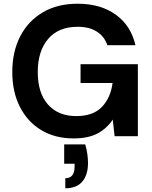

<svg xmlns="http://www.w3.org/2000/svg" viewBox="-20 -732 818 1032"><path d="M376 12Q276 12 202 -32.5Q128 -77 87 -157.5Q46 -238 46 -345Q46 -453 88 -535.5Q130 -618 209 -665Q288 -712 397 -712Q521 -712 602.5 -653Q684 -594 708 -489H557Q542 -535 501.5 -561.5Q461 -588 397 -588Q294 -588 238.5 -522.5Q183 -457 183 -345Q183 -231 238.5 -169.5Q294 -108 389 -108Q481 -108 528 -157.5Q575 -207 585 -286H413V-387H721V0H596L586 -89Q553 -40 503 -14Q453 12 376 12ZM331 280V226Q381 226 381 163V148H325V44H438Q446 71 449.5 96.5Q453 122 453 144Q453 208 422.5 244Q392 280 331 280Z"/></svg>

Font: DM Sans
Style: Bold
Weight: 700
Designer: Colophon Foundry, Jonny Pinhorn
Foundry: Colophon Foundry
Version: Version 4.004; ttfautohint (v1.8.4.7-5d5b)